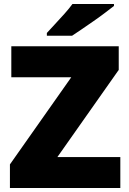

<svg xmlns="http://www.w3.org/2000/svg" viewBox="-20 -947 651 967"><path d="M586 0H30V-119L339 -558H37V-714H578V-595L269 -156H586ZM554 -917Q536 -903 509 -882.5Q482 -862 451 -840.5Q420 -819 391.5 -799.5Q363 -780 343 -767H216V-781Q233 -800 257 -825.5Q281 -851 305 -878Q329 -905 345 -927H554Z"/></svg>

Font: Noto Sans Khmer Black
Style: Regular
Weight: 900
Version: Version 2.003